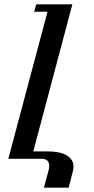

<svg xmlns="http://www.w3.org/2000/svg" viewBox="-20 -736 436 890"><path d="M298.3 133.8H183.6L206.1 50.3Q208 42.5 208 31.7Q208 22.5 205.1 16.4Q202.1 10.3 197.3 6.6Q192.4 2.9 186.8 1.5Q181.2 0 175.3 0H18.6L200.2 -681.6H138.2L147.9 -715.8H315.4L134.3 -34.2H202.1Q227.5 -34.2 249.3 -30Q271 -25.9 286.9 -17.1Q302.7 -8.3 311.8 5.1Q320.8 18.6 320.8 36.6Q320.8 46.9 317.9 57.6Z"/></svg>

Font: Arian Grqi
Style: Regular
Weight: 400
Designer: Ruben Hakobyan (Tarumian)
Foundry: Ruben Hakobyan (Tarumian)
Version: Version 1.003